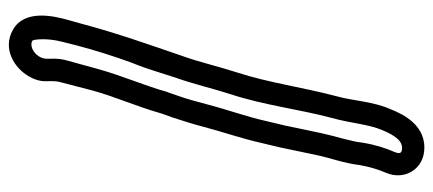

<svg xmlns="http://www.w3.org/2000/svg" viewBox="-289 -464 966 428"><g transform="rotate(-90 194.0 -250.0)"><path d="M227 -628C227 -616 228 -608 224 -595L206 -526C193 -478 170 -427 155 -373L146 -348C140 -329 131 -302 126 -282C115 -239 100 -198 89 -149L79 -107C73 -79 68 -53 62 -26C56 3 44 34 40 69C36 91 31 108 23 127C6 166 28 206 67 212C128 221 154 164 164 139C182 99 183 55 193 19C213 -56 224 -136 246 -203C260 -246 269 -287 283 -326C309 -402 334 -472 355 -551L364 -583C371 -609 389 -677 342 -704C298 -729 255 -699 238 -669C231 -657 226 -643 227 -628ZM317 -661C320 -660 324 -629 315 -595L307 -563C296 -521 282 -477 268 -439C254 -405 245 -372 235 -342C220 -300 211 -259 198 -219C174 -147 164 -64 145 7C133 50 131 89 118 119C106 148 93 166 74 163C68 162 64 159 69 147C78 126 85 105 90 75C93 47 104 17 111 -16C117 -43 122 -69 128 -97L138 -139C148 -184 163 -224 175 -270C180 -289 187 -315 193 -332L202 -358C202 -359 203 -360 203 -360C216 -408 239 -460 254 -514L273 -583C276 -593 278 -607 277 -621V-628C277 -652 303 -669 317 -661Z"/></g></svg>

Font: Dictator
Style: Stencil
Weight: 500
Version: Version MIL.1277